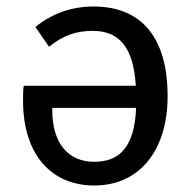

<svg xmlns="http://www.w3.org/2000/svg" viewBox="-20 -559 593 591"><path d="M51 -248C51 -85 137 12 270 12C408 12 496 -94 496 -264C496 -431 425 -539 268 -539C197 -539 137 -515 89 -476L131 -415C176 -452 218 -464 266 -464C346 -464 391 -414 398 -295H53C51 -281 51 -265 51 -248ZM141 -227H399C394 -105 347 -61 270 -61C190 -61 141 -118 141 -219Z"/></svg>

Font: FiraGO Unicode
Style: Regular
Weight: 400
Designer: bBox Type
Foundry: bBox Type GmbH
Version: Version 1.001;PS 001.001;hotconv 1.0.88;makeotf.lib2.5.64775